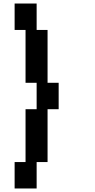

<svg xmlns="http://www.w3.org/2000/svg" viewBox="-20 -1050 540 1090"><path d="M63 20V-130H125V-430H188V-580H125V-880H63V-1030H188V-880H250V-580H313V-430H250V-130H188V20Z"/></svg>

Font: 2P VHS
Style: Regular
Weight: 400
Designer: CodeMan38
Foundry: CodeMan38
Version: Version 3.000